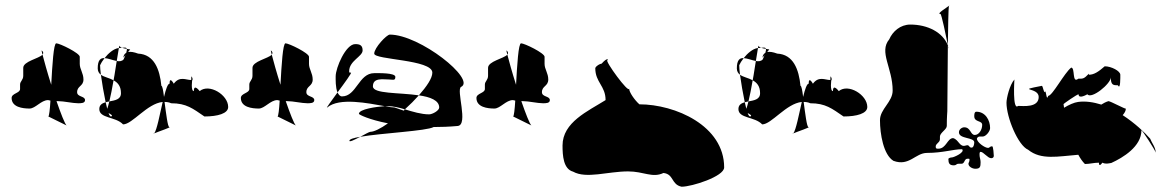

<svg xmlns="http://www.w3.org/2000/svg" viewBox="-20 -719 4420 727"><path d="M24 -348C24 -313 66 -308 92 -308C114 -308 136 -340 162 -340C165 -339 169 -339 171 -338C169 -304 166 -279 163 -278L232 -244C225 -251 210 -290 194 -336H200C222 -336 255 -328 276 -328C287 -328 302 -328 302 -340C302 -356 272 -351 272 -370C272 -394 296 -392 296 -418C296 -442 282 -457 282 -477V-504C282 -518 206 -555 193 -555C183 -555 178 -473 174 -398C159 -445 147 -489 141 -512C127 -497 68 -487 68 -462V-432C68 -416 56 -411 56 -399V-382C56 -366 24 -366 24 -348ZM138 -528C145 -522 145 -517 141 -512C138 -523 137 -529 138 -528Z M350 -460C350 -449 355 -441 362 -436C360 -452 359 -465 359 -472C362 -479 368 -489 376 -499C361 -500 350 -492 350 -460ZM356 -306C356 -270 418 -278 446 -248C481 -248 537 -327 596 -333C585 -285 574 -227 564 -214C580 -221 632 -238 621 -238C615 -238 609 -289 603 -333C611 -333 620 -332 628 -328C686 -328 710 -308 754 -278C804 -278 844 -289 844 -314C844 -360 772 -404 736 -374C736 -374 714 -404 714 -374C702 -374 707 -416 709 -421C707 -428 704 -438 704 -416C684 -416 660 -432 638 -402C638 -402 622 -432 622 -402C615 -402 608 -381 601 -352C598 -376 595 -394 591 -394C585 -456 564 -513 503 -516C487 -522 474 -524 465 -522L473 -532C473 -532 469 -532 460 -534C461 -531 460 -526 458 -519C451 -515 448 -509 447 -501L455 -510C453 -505 451 -500 448 -494C442 -487 432 -486 422 -488C418 -466 415 -440 410 -415C426 -406 438 -393 438 -366C438 -342 415 -339 394 -335C391 -322 388 -313 386 -307C384 -315 382 -323 380 -332C367 -328 356 -322 356 -306ZM362 -436C374 -427 394 -424 410 -415C405 -385 399 -356 394 -335C389 -334 384 -333 380 -332C373 -365 366 -406 362 -436ZM376 -499C390 -517 410 -534 428 -537H430C428 -527 426 -509 422 -488C407 -491 390 -498 376 -499ZM391 -291C400 -286 409 -281 401 -278C398 -277 394 -282 391 -291ZM430 -537C434 -537 438 -538 442 -538C436 -540 433 -543 433 -546C433 -546 431 -544 430 -537ZM442 -538C452 -539 459 -540 460 -534C454 -535 447 -536 442 -538ZM564 -214C563 -212 561 -212 560 -212C560 -212 564 -214 564 -214ZM709 -421C709 -421 710 -421 710 -416C710 -416 710 -418 709 -417Z M892 -348C892 -313 934 -308 960 -308C982 -308 1004 -340 1030 -340C1033 -339 1037 -339 1039 -338C1037 -304 1034 -279 1031 -278L1100 -244C1093 -251 1078 -290 1062 -336H1068C1090 -336 1123 -328 1144 -328C1155 -328 1170 -328 1170 -340C1170 -356 1140 -351 1140 -370C1140 -394 1164 -392 1164 -418C1164 -442 1150 -457 1150 -477V-504C1150 -518 1074 -555 1061 -555C1051 -555 1046 -473 1042 -398C1027 -445 1015 -489 1009 -512C995 -497 936 -487 936 -462V-432C936 -416 924 -411 924 -399V-382C924 -366 892 -366 892 -348ZM1006 -528C1013 -522 1013 -517 1009 -512C1006 -523 1005 -529 1006 -528Z M1219 -312C1212 -306 1234 -336 1258 -369C1262 -361 1267 -354 1275 -354C1330 -354 1338 -442 1397 -442C1410 -442 1477 -444 1477 -428C1477 -412 1467 -418 1453 -418C1430 -418 1392 -426 1392 -392C1392 -363 1492 -369 1566 -358C1550 -340 1532 -322 1513 -305C1490 -312 1469 -317 1449 -317H1437C1374 -328 1265 -351 1219 -312ZM1251 -430C1251 -419 1250 -387 1258 -369C1285 -405 1313 -444 1309 -444C1304 -444 1302 -443 1302 -449C1302 -489 1353 -505 1353 -528C1353 -548 1342 -552 1325 -552C1289 -552 1251 -462 1251 -430ZM1303 -186C1303 -192 1319 -197 1344 -201C1323 -190 1303 -180 1303 -186ZM1339 -288C1339 -285 1377 -266 1449 -252C1421 -232 1396 -220 1383 -220C1378 -220 1361 -210 1344 -201C1424 -215 1596 -223 1622 -238C1650 -238 1681 -239 1713 -242C1755 -246 1706 -380 1726 -390C1783 -418 1570 -588 1456 -588C1444 -588 1397 -538 1397 -516C1397 -492 1617 -494 1617 -444C1617 -423 1596 -392 1566 -358C1609 -352 1643 -339 1643 -312C1643 -300 1617 -286 1605 -286C1575 -286 1543 -296 1513 -305C1511 -304 1511 -301 1509 -300C1489 -307 1474 -312 1474 -312C1466 -312 1453 -314 1437 -317C1406 -315 1339 -306 1339 -288Z M1784 -348C1784 -313 1826 -308 1852 -308C1874 -308 1896 -340 1922 -340C1925 -339 1929 -339 1931 -338C1929 -304 1926 -279 1923 -278L1992 -244C1985 -251 1970 -290 1954 -336H1960C1982 -336 2015 -328 2036 -328C2047 -328 2062 -328 2062 -340C2062 -356 2032 -351 2032 -370C2032 -394 2056 -392 2056 -418C2056 -442 2042 -457 2042 -477V-504C2042 -518 1966 -555 1953 -555C1943 -555 1938 -473 1934 -398C1919 -445 1907 -489 1901 -512C1887 -497 1828 -487 1828 -462V-432C1828 -416 1816 -411 1816 -399V-382C1816 -366 1784 -366 1784 -348ZM1898 -528C1905 -522 1905 -517 1901 -512C1898 -523 1897 -529 1898 -528Z M2110 -168C2110 -130 2113 -79 2150 -69C2200 -41 2282 -70 2358 -70C2418 -70 2450 -44 2492 -64C2532 -60 2521 -20 2561 -12C2600 -12 2722 -51 2722 -85C2722 -243 2537 -324 2401 -324C2383 -340 2362 -370 2362 -384C2362 -362 2268 -491 2280 -491C2284 -491 2282 -505 2258 -478C2252 -478 2236 -469 2234 -461C2234 -407 2273 -394 2273 -340C2206 -298 2110 -256 2110 -168Z M2770 -460C2770 -449 2775 -441 2782 -436C2780 -452 2779 -465 2779 -472C2782 -479 2788 -489 2796 -499C2781 -500 2770 -492 2770 -460ZM2776 -306C2776 -270 2838 -278 2866 -248C2901 -248 2957 -327 3016 -333C3005 -285 2994 -227 2984 -214C3000 -221 3052 -238 3041 -238C3035 -238 3029 -289 3023 -333C3031 -333 3040 -332 3048 -328C3106 -328 3130 -308 3174 -278C3224 -278 3264 -289 3264 -314C3264 -360 3192 -404 3156 -374C3156 -374 3134 -404 3134 -374C3122 -374 3127 -416 3129 -421C3127 -428 3124 -438 3124 -416C3104 -416 3080 -432 3058 -402C3058 -402 3042 -432 3042 -402C3035 -402 3028 -381 3021 -352C3018 -376 3015 -394 3011 -394C3005 -456 2984 -513 2923 -516C2907 -522 2894 -524 2885 -522L2893 -532C2893 -532 2889 -532 2880 -534C2881 -531 2880 -526 2878 -519C2871 -515 2868 -509 2867 -501L2875 -510C2873 -505 2871 -500 2868 -494C2862 -487 2852 -486 2842 -488C2838 -466 2835 -440 2830 -415C2846 -406 2858 -393 2858 -366C2858 -342 2835 -339 2814 -335C2811 -322 2808 -313 2806 -307C2804 -315 2802 -323 2800 -332C2787 -328 2776 -322 2776 -306ZM2782 -436C2794 -427 2814 -424 2830 -415C2825 -385 2819 -356 2814 -335C2809 -334 2804 -333 2800 -332C2793 -365 2786 -406 2782 -436ZM2796 -499C2810 -517 2830 -534 2848 -537H2850C2848 -527 2846 -509 2842 -488C2827 -491 2810 -498 2796 -499ZM2811 -291C2820 -286 2829 -281 2821 -278C2818 -277 2814 -282 2811 -291ZM2850 -537C2854 -537 2858 -538 2862 -538C2856 -540 2853 -543 2853 -546C2853 -546 2851 -544 2850 -537ZM2862 -538C2872 -539 2879 -540 2880 -534C2874 -535 2867 -536 2862 -538ZM2984 -214C2983 -212 2981 -212 2980 -212C2980 -212 2984 -214 2984 -214ZM3129 -421C3129 -421 3130 -421 3130 -416C3130 -416 3130 -418 3129 -417Z M3312 -264C3312 -212 3325 -133 3363 -110C3423 -88 3446 -140 3490 -140C3550 -140 3589 -154 3623 -154C3635 -142 3591 -123 3585 -123C3579 -123 3571 -120 3571 -117C3571 -101 3575 -93 3591 -93C3603 -93 3599 -99 3611 -99H3621C3633 -99 3631 -118 3643 -118C3650 -118 3651 -119 3651 -114C3651 -106 3647 -103 3647 -99C3647 -88 3662 -80 3673 -80C3691 -80 3693 -87 3693 -105C3693 -115 3689 -123 3689 -132C3689 -134 3688 -144 3693 -144C3704 -144 3720 -120 3733 -120C3739 -120 3743 -123 3743 -129C3743 -133 3741 -165 3737 -165C3727 -165 3728 -159 3721 -159C3709 -159 3679 -180 3679 -194C3679 -196 3683 -202 3689 -202H3701C3713 -202 3729 -222 3729 -234C3729 -264 3711 -296 3677 -296C3669 -296 3669 -284 3669 -279C3669 -255 3699 -264 3699 -246C3699 -228 3687 -208 3671 -208C3654 -208 3656 -237 3631 -237C3623 -237 3611 -230 3611 -218C3611 -192 3669 -200 3669 -180C3669 -172 3666 -160 3659 -160C3647 -160 3652 -173 3637 -168C3613 -160 3611 -190 3589 -196C3567 -196 3563 -156 3533 -156C3526 -156 3523 -156 3523 -164C3523 -176 3539 -179 3539 -192V-202C3539 -216 3565 -229 3565 -242C3565 -280 3567 -291 3567 -298C3567 -301 3568 -435 3569 -547C3550 -597 3492 -626 3427 -626C3389 -626 3360 -600 3347 -570C3307 -522 3360 -462 3360 -376C3360 -333 3312 -306 3312 -264ZM3541 -666C3545 -666 3562 -583 3569 -549C3570 -621 3571 -685 3573 -697C3565 -690 3524 -666 3541 -666ZM3569 -547V-549C3570 -547 3570 -545 3570 -543C3570 -544 3570 -546 3569 -547ZM3570 -543C3571 -537 3573 -536 3573 -536C3572 -538 3571 -541 3570 -543ZM3573 -697C3573 -698 3574 -699 3574 -699C3575 -699 3575 -698 3573 -697Z M3791 -330C3791 -274 3835 -168 3873 -152C3922 -112 3986 -127 4063 -133C4070 -120 4078 -108 4088 -98C4106 -98 4122 -103 4141 -103C4141 -83 4154 -103 4154 -103C4167 -97 4176 -100 4188 -102C4232 -122 4302 -164 4302 -226C4305 -226 4356 -148 4356 -141C4356 -161 4341 -178 4335 -194C4315 -217 4277 -253 4231 -283C4238 -291 4243 -299 4243 -308C4243 -304 4185 -336 4177 -336C4167 -333 4158 -328 4150 -323C4121 -332 4091 -337 4062 -333C4047 -331 4027 -322 4009 -311C4008 -319 4007 -324 4007 -325C4007 -326 4058 -362 4064 -362C4064 -342 4097 -362 4097 -362C4113 -342 4186 -402 4186 -426C4186 -397 4195 -396 4213 -396C4223 -376 4222 -428 4222 -436C4222 -450 4188 -468 4163 -468C4140 -448 4123 -436 4103 -436V-440C4084 -420 4081 -421 4063 -421C4038 -401 4052 -463 4036 -463C4010 -443 3965 -356 3949 -356C3943 -336 3942 -367 3938 -373C3933 -361 3929 -394 3925 -394C3823 -374 3913 -390 3913 -352C3913 -310 3853 -318 3835 -318C3813 -298 3821 -418 3821 -418C3803 -398 3791 -347 3791 -330Z"/></svg>

Font: Alpina
Style: Regular
Weight: 400
Version: Version 0.9